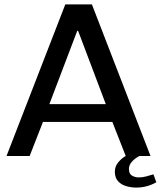

<svg xmlns="http://www.w3.org/2000/svg" viewBox="-20 -706 728 869"><path d="M9.5 0 275.5 -686H396L661.2 0H549L488.5 -154.2H174.5L114.2 0ZM203.5 -234.8H458.8L333.5 -566.2H329.5ZM596.8 143Q573.8 143 551.2 136.5Q528.8 130 514.2 114Q499.8 98 499.8 71Q499.8 47 515.4 28.4Q531 9.8 549.2 0H610.5Q588.2 12.5 575.9 27.1Q563.5 41.8 563.5 58.5Q563.5 80.8 577.5 88.9Q591.5 97 607.5 97Q624.8 97 641.6 92.5Q658.5 88 674.5 83L687.5 119Q666.2 131 643.6 137Q621 143 596.8 143Z"/></svg>

Font: Chivo Medium
Style: Regular
Weight: 500
Designer: Hector Gatti
Foundry: Omnibus-Type
Version: Version 2.002